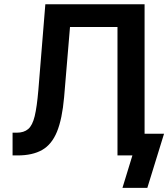

<svg xmlns="http://www.w3.org/2000/svg" viewBox="-20 -748 810 924"><path d="M40.5 0V-109.4H60.1Q95.2 -109.4 115.7 -127Q136.2 -144.5 147 -189Q157.7 -233.4 164.6 -314.5L198.2 -727.5H675.8V0H545.4V-618.2H316.9L288.6 -280.8Q279.3 -175.3 254.2 -114Q229 -52.7 182.9 -26.4Q136.7 0 64.5 0ZM569.3 156.2 617.2 0H580.1V-104.5H769.5L689 156.2Z"/></svg>

Font: Inter-SemiBold
Style: Regular
Weight: 600
Designer: Rasmus Andersson
Foundry: rsms
Version: Version 4.000;git-a52131595